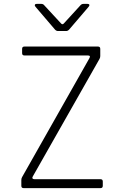

<svg xmlns="http://www.w3.org/2000/svg" viewBox="-20 -970 640 990"><path d="M102 0Q90 0 90 -12V-42Q90 -50 94 -57L441 -670Q449 -684 433 -684H106Q94 -684 94 -696V-718Q94 -730 106 -730H485Q497 -730 497 -718V-681Q497 -673 493 -666L149 -60Q145 -53 148 -49.5Q151 -46 158 -46H498Q510 -46 510 -34V-12Q510 0 498 0ZM279 -810Q271 -810 264 -817L163 -935Q158 -941 160 -945.5Q162 -950 169 -950H192Q202 -950 207 -944L294 -850Q302 -840 310 -850L396 -944Q402 -950 411 -950H431Q439 -950 440.5 -945.5Q442 -941 437 -935L336 -817Q329 -810 321 -810Z"/></svg>

Font: Pitagon Sans Mono Thin
Style: Regular
Weight: 100
Monospace: yes
Designer: Travis Tran
Foundry: Pitagon
Version: Version 1.001; ttfautohint (v1.8.4.7-5d5b);gftools[0.9.26]